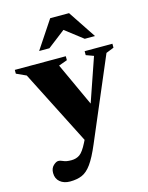

<svg xmlns="http://www.w3.org/2000/svg" viewBox="-146 -754 851 1102"><g transform="rotate(-15 280.0 -202.5)"><path d="M130.5 265Q94.5 265 71.5 245.8Q48.5 226.5 48.5 193Q48.5 165 65.2 149.2Q82 133.5 94.5 133.5Q107 133.5 123 141.2Q139 149 169.5 149Q198.5 149 219.2 134.5Q240 120 264.5 71.5L272.5 55.5L47.5 -387L-10.5 -413.5V-436H292.5V-412.5L241.5 -394L360 -136.5L449.5 -396L404.5 -412.5V-436H569.5V-412.5L523 -394L315.5 94Q285 166 258.5 202.8Q232 239.5 202.2 252.2Q172.5 265 130.5 265ZM152.5 -504.5 262.5 -670H374.5L484.5 -504.5H423.5L318.5 -585.5L213.5 -504.5Z"/></g></svg>

Font: Newsreader 16pt ExtraBold
Style: Regular
Weight: 800
Designer: Hugues Gentile
Foundry: Production Type
Version: Version 1.003; ttfautohint (v1.8.3)